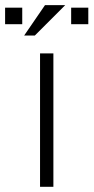

<svg xmlns="http://www.w3.org/2000/svg" viewBox="-66 -718 360 738"><path d="M139.2 -512.7V0H87.9V-512.7ZM273.4 -688.5V-625H207.5V-688.5ZM19.5 -688.5V-625H-46.4V-688.5ZM106.9 -698.2H184.6L67.9 -581.5H26.9Z"/></svg>

Font: Sansation Light
Style: Light
Weight: 300
Designer: Bernd Montag
Version: Version 1.301